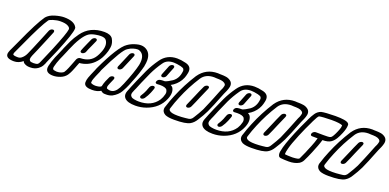

<svg xmlns="http://www.w3.org/2000/svg" viewBox="-3 -1708 5303 2615"><g transform="rotate(20 2649.0 -400.0)"><path d="M585 -731Q537 -731 479 -713Q431 -697 422 -685Q353 -588 208 -268L156 -156Q144 -133 137 -115Q132 -102 132 -94Q132 -91 133 -88Q140 -72 206 -72Q235 -73 256 -90Q293 -119 314 -166Q341 -224 426 -430Q459 -510 477 -555Q483 -569 496.5 -579.5Q510 -590 527 -590Q540 -590 546 -581Q549 -576 549 -569Q549 -564 547 -557Q528 -510 495 -430Q410 -225 381 -162Q367 -128 367 -108Q367 -95 378 -82.5Q389 -70 432 -70Q473 -70 492 -82Q506 -94 515 -117L526 -142Q557 -210 610 -338Q721 -606 727 -666V-670Q727 -696 686 -715Q652 -731 585 -731ZM613 -800Q761 -800 800 -722Q803 -717 803 -705Q803 -635 682 -342Q630 -218 594 -140L586 -118Q580 -104 567 -81.5Q554 -59 521 -34Q475 0 411 0H398Q350 0 313 -27Q303 -37 298 -51Q239 -2 173 -2Q56 -2 56 -67Q56 -81 62 -98L72 -125Q83 -152 94 -172L140 -271Q287 -599 365 -707Q406 -755 482.5 -777.5Q559 -800 613 -800Z M1006 -424Q990 -424 983 -433Q980 -438 980 -444Q980 -450 982 -456Q990 -477 999 -499Q1013 -535 1031 -572Q1049 -609 1063 -643Q1069 -657 1083.5 -667Q1098 -677 1112 -677Q1126 -677 1133 -667Q1136 -662 1136 -656Q1136 -650 1133 -643Q1118 -606 1099 -567Q1081 -532 1068 -499L1052 -458Q1047 -446 1034 -436Q1021 -426 1006 -424ZM740 0Q633 0 633 -76Q633 -89 636 -104Q653 -175 681 -244Q692 -271 705 -298Q720 -330 740 -379L750 -405Q772 -457 801 -518Q830 -579 877 -644Q988 -800 1197 -800Q1286 -800 1319 -752V-751Q1347 -703 1347 -654Q1347 -639 1344 -624Q1337 -572 1318 -527L1306 -499Q1277 -430 1219 -374Q1137 -296 1018 -285L1009 -263Q996 -227 981 -191Q976 -179 963.5 -149Q951 -119 928 -84Q896 -41 842 -20.5Q788 0 740 0ZM769 -69Q803 -69 831 -79.5Q859 -90 868 -102Q887 -130 905 -174Q923 -218 939 -260L961 -317Q968 -332 981.5 -342Q995 -352 1010 -352Q1153 -355 1216 -461Q1233 -488 1248 -526Q1272 -582 1272 -627Q1272 -669 1250 -701Q1231 -731 1169 -731Q1139 -731 1099 -724Q1036 -714 999 -689Q912 -627 819 -404L809 -379Q788 -328 774 -297Q761 -270 751 -245Q724 -180 709 -119Q710 -119 710 -118Q707 -110 707 -103Q707 -94 713 -83.5Q719 -73 757 -70Z M1550 -388Q1536 -388 1530 -398Q1527 -403 1527 -409Q1527 -415 1530 -422L1617 -627Q1623 -641 1637 -651Q1651 -661 1666 -661Q1680 -661 1686 -651Q1689 -646 1689 -640Q1689 -634 1686 -627L1599 -422Q1593 -408 1579 -398Q1565 -388 1550 -388ZM1304 0Q1200 0 1188 -52Q1187 -52 1187 -53Q1186 -61 1186 -70Q1186 -101 1199 -138Q1209 -166 1221 -194L1252 -266L1265 -299Q1437 -667 1542 -736Q1594 -773 1664 -791Q1697 -800 1726 -800Q1756 -800 1781 -790Q1875 -752 1875 -634Q1875 -597 1866 -553L1867 -552Q1838 -435 1785 -306L1784 -305Q1778 -290 1771.5 -272Q1765 -254 1757 -235Q1738 -188 1703 -126.5Q1668 -65 1593 -24Q1555 -7 1513 -7Q1508 -7 1481.5 -7.5Q1455 -8 1429 -32Q1379 0 1304 0ZM1345 -70Q1399 -74 1413 -93Q1421 -133 1438 -175Q1445 -192 1453.5 -209Q1462 -226 1467 -239Q1472 -252 1486 -261.5Q1500 -271 1515 -271Q1530 -271 1535 -262Q1538 -257 1538 -251Q1538 -245 1535 -237L1504 -166Q1500 -155 1491 -133Q1486 -119 1486 -108Q1486 -101 1488 -94V-93Q1490 -84 1525 -77L1543 -76Q1609 -76 1655 -163Q1672 -197 1686 -230Q1767 -426 1793 -539Q1800 -574 1800 -603Q1800 -697 1731 -725Q1727 -731 1698 -731Q1678 -731 1641.5 -721Q1605 -711 1569 -686Q1505 -654 1333 -298Q1328 -282 1321 -265L1289 -192Q1281 -172 1270 -143Q1261 -118 1261 -97V-89Q1263 -81 1286 -75Q1303 -69 1329 -69Z M2147 -491Q2133 -491 2127 -501Q2124 -506 2124 -512Q2124 -519 2127 -526Q2140 -558 2153 -591.5Q2166 -625 2180 -659Q2186 -674 2200 -684Q2214 -694 2229 -694Q2243 -694 2249 -684Q2252 -679 2252 -673Q2252 -667 2249 -659Q2235 -627 2222.5 -593.5Q2210 -560 2196 -526Q2190 -511 2175.5 -501Q2161 -491 2147 -491ZM1976 -119Q1971 -119 1966 -121Q1953 -128 1953 -140Q1953 -146 1956 -153Q1959 -160 1964 -166Q1987 -201 2004 -241Q2009 -254 2014.5 -269.5Q2020 -285 2028 -303Q2033 -317 2047.5 -327Q2062 -337 2077 -337Q2091 -337 2096 -327Q2099 -322 2099 -316Q2099 -310 2094.5 -298.5Q2090 -287 2084.5 -271Q2079 -255 2072 -239Q2053 -192 2019 -143Q1998 -119 1976 -119ZM1931 0Q1815 0 1773 -48Q1753 -72 1753 -103Q1753 -123 1762 -147Q1772 -174 1793 -225Q1802 -243 1818 -284L1834 -322Q1869 -405 1912 -496Q1955 -587 2022 -682Q2105 -800 2252 -800Q2306 -800 2372 -784Q2459 -766 2459 -693Q2459 -675 2454 -654Q2447 -618 2434 -586Q2401 -507 2327 -453L2325 -452Q2312 -443 2290 -430Q2313 -419 2325 -401V-400Q2341 -371 2341 -334Q2341 -292 2319 -240Q2256 -88 2087 -27Q2011 0 1931 0ZM1959 -69Q2141 -69 2227 -196L2228 -197Q2240 -217 2250 -240Q2257 -257 2265 -287Q2268 -297 2268 -307Q2268 -328 2256 -350Q2232 -380 2152 -380Q2133 -380 2114 -378H2108Q2097 -378 2090 -386Q2086 -391 2086 -397Q2086 -404 2090 -413Q2095 -425 2107 -435Q2124 -450 2185 -450H2198Q2240 -463 2298 -502Q2343 -534 2365 -586Q2375 -610 2380 -639V-640Q2384 -655 2384 -667Q2384 -680 2376.5 -693.5Q2369 -707 2329 -717Q2268 -731 2225 -731Q2126 -731 2081 -663L2080 -662Q2018 -574 1974 -481Q1936 -400 1903 -321L1863 -224Q1855 -208 1848 -191L1832 -150Q1829 -139 1829 -129Q1829 -111 1844.5 -95.5Q1860 -80 1893 -75H1894Q1926 -69 1959 -69Z M2606 -218H2605Q2591 -219 2586 -229Q2584 -234 2584 -240Q2584 -245 2586 -251L2587 -254Q2622 -330 2653 -405.5Q2684 -481 2721 -559Q2727 -573 2741.5 -582.5Q2756 -592 2770 -592Q2792 -589 2792 -572Q2792 -565 2788 -555Q2760 -494 2735 -434L2722 -404Q2691 -328 2655 -251Q2648 -236 2634 -227Q2620 -218 2606 -218ZM2495 0Q2406 0 2363 -20Q2315 -47 2315 -92Q2315 -108 2321 -126L2322 -127Q2350 -218 2387 -305Q2463 -490 2573 -662L2574 -663Q2670 -800 2839 -800Q2857 -800 2876 -798H2888Q2925 -798 2960.5 -792.5Q2996 -787 3026 -765Q3058 -741 3058 -700Q3058 -691 3056 -680Q3049 -648 3036 -618L3012 -565Q2991 -515 2972 -466Q2956 -424 2938 -381Q2915 -324 2888 -266Q2851 -190 2803 -117Q2770 -62 2723 -35Q2664 0 2495 0ZM2524 -69Q2577 -69 2630 -75Q2686 -78 2706.5 -91Q2727 -104 2741 -131Q2786 -201 2821 -270Q2847 -329 2871 -387L2903 -465Q2922 -514 2955 -595L2969 -624Q2978 -646 2982 -668Q2983 -672 2983 -675Q2983 -692 2967 -705Q2945 -721 2914.5 -725Q2884 -729 2843 -729Q2826 -731 2811 -731Q2691 -731 2634 -646Q2529 -483 2457 -307Q2421 -222 2394 -134Q2390 -126 2390 -118Q2390 -106 2400 -96Q2426 -69 2524 -69Z M3267 -491Q3253 -491 3247 -501Q3244 -506 3244 -512Q3244 -519 3247 -526Q3260 -558 3273 -591.5Q3286 -625 3300 -659Q3306 -674 3320 -684Q3334 -694 3349 -694Q3363 -694 3369 -684Q3372 -679 3372 -673Q3372 -667 3369 -659Q3355 -627 3342.5 -593.5Q3330 -560 3316 -526Q3310 -511 3295.5 -501Q3281 -491 3267 -491ZM3096 -119Q3091 -119 3086 -121Q3073 -128 3073 -140Q3073 -146 3076 -153Q3079 -160 3084 -166Q3107 -201 3124 -241Q3129 -254 3134.5 -269.5Q3140 -285 3148 -303Q3153 -317 3167.5 -327Q3182 -337 3197 -337Q3211 -337 3216 -327Q3219 -322 3219 -316Q3219 -310 3214.5 -298.5Q3210 -287 3204.5 -271Q3199 -255 3192 -239Q3173 -192 3139 -143Q3118 -119 3096 -119ZM3051 0Q2935 0 2893 -48Q2873 -72 2873 -103Q2873 -123 2882 -147Q2892 -174 2913 -225Q2922 -243 2938 -284L2954 -322Q2989 -405 3032 -496Q3075 -587 3142 -682Q3225 -800 3372 -800Q3426 -800 3492 -784Q3579 -766 3579 -693Q3579 -675 3574 -654Q3567 -618 3554 -586Q3521 -507 3447 -453L3445 -452Q3432 -443 3410 -430Q3433 -419 3445 -401V-400Q3461 -371 3461 -334Q3461 -292 3439 -240Q3376 -88 3207 -27Q3131 0 3051 0ZM3079 -69Q3261 -69 3347 -196L3348 -197Q3360 -217 3370 -240Q3377 -257 3385 -287Q3388 -297 3388 -307Q3388 -328 3376 -350Q3352 -380 3272 -380Q3253 -380 3234 -378H3228Q3217 -378 3210 -386Q3206 -391 3206 -397Q3206 -404 3210 -413Q3215 -425 3227 -435Q3244 -450 3305 -450H3318Q3360 -463 3418 -502Q3463 -534 3485 -586Q3495 -610 3500 -639V-640Q3504 -655 3504 -667Q3504 -680 3496.5 -693.5Q3489 -707 3449 -717Q3388 -731 3345 -731Q3246 -731 3201 -663L3200 -662Q3138 -574 3094 -481Q3056 -400 3023 -321L2983 -224Q2975 -208 2968 -191L2952 -150Q2949 -139 2949 -129Q2949 -111 2964.5 -95.5Q2980 -80 3013 -75H3014Q3046 -69 3079 -69Z M3726 -218H3725Q3711 -219 3706 -229Q3704 -234 3704 -240Q3704 -245 3706 -251L3707 -254Q3742 -330 3773 -405.5Q3804 -481 3841 -559Q3847 -573 3861.5 -582.5Q3876 -592 3890 -592Q3912 -589 3912 -572Q3912 -565 3908 -555Q3880 -494 3855 -434L3842 -404Q3811 -328 3775 -251Q3768 -236 3754 -227Q3740 -218 3726 -218ZM3615 0Q3526 0 3483 -20Q3435 -47 3435 -92Q3435 -108 3441 -126L3442 -127Q3470 -218 3507 -305Q3583 -490 3693 -662L3694 -663Q3790 -800 3959 -800Q3977 -800 3996 -798H4008Q4045 -798 4080.5 -792.5Q4116 -787 4146 -765Q4178 -741 4178 -700Q4178 -691 4176 -680Q4169 -648 4156 -618L4132 -565Q4111 -515 4092 -466Q4076 -424 4058 -381Q4035 -324 4008 -266Q3971 -190 3923 -117Q3890 -62 3843 -35Q3784 0 3615 0ZM3644 -69Q3697 -69 3750 -75Q3806 -78 3826.5 -91Q3847 -104 3861 -131Q3906 -201 3941 -270Q3967 -329 3991 -387L4023 -465Q4042 -514 4075 -595L4089 -624Q4098 -646 4102 -668Q4103 -672 4103 -675Q4103 -692 4087 -705Q4065 -721 4034.5 -725Q4004 -729 3963 -729Q3946 -731 3931 -731Q3811 -731 3754 -646Q3649 -483 3577 -307Q3541 -222 3514 -134Q3510 -126 3510 -118Q3510 -106 3520 -96Q3546 -69 3644 -69Z M4157 0Q4093 0 4040 -6Q4014 -9 4006 -29Q3999 -45 3999 -65Q3999 -84 4005 -106Q4020 -193 4099 -384Q4147 -500 4200 -608Q4205 -619 4210 -631Q4232 -680 4262 -724.5Q4292 -769 4342 -786H4343Q4395 -798 4544 -800Q4622 -800 4670 -792Q4742 -781 4746 -746V-737Q4746 -691 4717 -620Q4694 -564 4672 -528Q4647 -486 4612 -461Q4571 -431 4489 -431Q4474 -380 4457 -336Q4447 -309 4414 -228Q4381 -148 4350 -87Q4334 -55 4301 -34Q4240 0 4157 0ZM4190 -70Q4276 -74 4283 -92Q4317 -163 4331 -197L4343 -227L4376 -306Q4402 -369 4419 -431L4338 -432Q4324 -432 4318 -442Q4315 -447 4315 -453Q4315 -460 4318 -467Q4323 -481 4338 -491Q4353 -501 4367 -501L4482 -500L4541 -501Q4572 -502 4585 -511Q4609 -527 4647 -617Q4649 -624 4661 -653Q4672 -680 4672 -707V-711Q4671 -712 4658 -717Q4645 -722 4611 -726.5Q4577 -731 4511 -731Q4379 -729 4335 -719Q4318 -711 4278 -627L4267 -603Q4217 -502 4165 -377Q4106 -234 4088 -162Q4074 -108 4074 -87Q4074 -78 4077 -75Q4116 -70 4171 -70Z M4846 -218H4845Q4831 -219 4826 -229Q4824 -234 4824 -240Q4824 -245 4826 -251L4827 -254Q4862 -330 4893 -405.5Q4924 -481 4961 -559Q4967 -573 4981.5 -582.5Q4996 -592 5010 -592Q5032 -589 5032 -572Q5032 -565 5028 -555Q5000 -494 4975 -434L4962 -404Q4931 -328 4895 -251Q4888 -236 4874 -227Q4860 -218 4846 -218ZM4735 0Q4646 0 4603 -20Q4555 -47 4555 -92Q4555 -108 4561 -126L4562 -127Q4590 -218 4627 -305Q4703 -490 4813 -662L4814 -663Q4910 -800 5079 -800Q5097 -800 5116 -798H5128Q5165 -798 5200.5 -792.5Q5236 -787 5266 -765Q5298 -741 5298 -700Q5298 -691 5296 -680Q5289 -648 5276 -618L5252 -565Q5231 -515 5212 -466Q5196 -424 5178 -381Q5155 -324 5128 -266Q5091 -190 5043 -117Q5010 -62 4963 -35Q4904 0 4735 0ZM4764 -69Q4817 -69 4870 -75Q4926 -78 4946.5 -91Q4967 -104 4981 -131Q5026 -201 5061 -270Q5087 -329 5111 -387L5143 -465Q5162 -514 5195 -595L5209 -624Q5218 -646 5222 -668Q5223 -672 5223 -675Q5223 -692 5207 -705Q5185 -721 5154.5 -725Q5124 -729 5083 -729Q5066 -731 5051 -731Q4931 -731 4874 -646Q4769 -483 4697 -307Q4661 -222 4634 -134Q4630 -126 4630 -118Q4630 -106 4640 -96Q4666 -69 4764 -69Z"/></g></svg>

Font: Bubblez Graffiti
Style: Italic
Weight: 400
Italic angle: -22.5°
Designer: GGBotNet
Foundry: GGBotNet
Version: 1.00